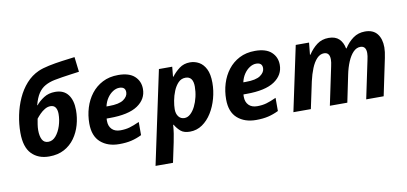

<svg xmlns="http://www.w3.org/2000/svg" viewBox="-86 -1058 3371 1592"><g transform="rotate(-10 1599.5 -262.5)"><path d="M255 10Q163 10 108 -47Q53 -104 53 -225Q53 -298 68 -371.5Q83 -445 112.5 -510.5Q142 -576 187 -626.5Q232 -677 292 -704Q328 -720 382.5 -731.5Q437 -743 496 -751Q555 -759 604 -765L619 -639Q588 -635 549.5 -629.5Q511 -624 474 -618.5Q437 -613 409 -607Q364 -598 329 -578.5Q294 -559 270 -523Q246 -487 230 -426L233 -425Q259 -457 299.5 -483Q340 -509 395 -509Q467 -509 503.5 -461Q540 -413 540 -329Q540 -267 523 -206.5Q506 -146 471 -97Q436 -48 382.5 -19Q329 10 255 10ZM269 -111Q305 -111 332.5 -143Q360 -175 376 -224.5Q392 -274 392 -324Q392 -359 378.5 -379Q365 -399 336 -399Q312 -399 288.5 -385Q265 -371 246 -351.5Q227 -332 214 -315Q210 -294 206 -268.5Q202 -243 202 -220Q202 -171 217.5 -141Q233 -111 269 -111Z M845 10Q749 10 689 -42.5Q629 -95 629 -201Q629 -270 648.5 -333.5Q668 -397 706.5 -447Q745 -497 802 -526.5Q859 -556 934 -556Q1026 -556 1071.5 -514Q1117 -472 1117 -407Q1117 -321 1039.5 -269Q962 -217 803 -217H778Q777 -211 777 -206.5Q777 -202 777 -197Q777 -153 802.5 -127Q828 -101 874 -101Q917 -101 952 -111Q987 -121 1035 -143V-32Q992 -11 948 -0.5Q904 10 845 10ZM794 -316H816Q901 -316 938.5 -342.5Q976 -369 976 -404Q976 -450 925 -450Q898 -450 871 -433Q844 -416 823.5 -386Q803 -356 794 -316Z M1109 240 1276 -546H1388L1380 -463H1384Q1410 -498 1448 -527Q1486 -556 1539 -556Q1579 -556 1614 -536.5Q1649 -517 1671 -473.5Q1693 -430 1693 -357Q1693 -291 1675 -225.5Q1657 -160 1624 -107Q1591 -54 1544.5 -22Q1498 10 1440 10Q1390 10 1363 -13Q1336 -36 1316 -70H1312Q1309 -30 1304 3Q1299 36 1291 74L1256 240ZM1415 -109Q1442 -109 1465.5 -130.5Q1489 -152 1506.5 -187Q1524 -222 1534 -265Q1544 -308 1544 -351Q1544 -437 1480 -437Q1444 -437 1419 -411Q1394 -385 1378 -346Q1362 -307 1354.5 -266Q1347 -225 1347 -195Q1347 -156 1365.5 -132.5Q1384 -109 1415 -109Z M1997 10Q1901 10 1841 -42.5Q1781 -95 1781 -201Q1781 -270 1800.5 -333.5Q1820 -397 1858.5 -447Q1897 -497 1954 -526.5Q2011 -556 2086 -556Q2178 -556 2223.5 -514Q2269 -472 2269 -407Q2269 -321 2191.5 -269Q2114 -217 1955 -217H1930Q1929 -211 1929 -206.5Q1929 -202 1929 -197Q1929 -153 1954.5 -127Q1980 -101 2026 -101Q2069 -101 2104 -111Q2139 -121 2187 -143V-32Q2144 -11 2100 -0.5Q2056 10 1997 10ZM1946 -316H1968Q2053 -316 2090.5 -342.5Q2128 -369 2128 -404Q2128 -450 2077 -450Q2050 -450 2023 -433Q1996 -416 1975.5 -386Q1955 -356 1946 -316Z M2312 0 2428 -546H2540L2530 -445H2534Q2566 -494 2607.5 -525Q2649 -556 2706 -556Q2762 -556 2793 -526.5Q2824 -497 2834 -445H2838Q2869 -494 2912 -525Q2955 -556 3012 -556Q3080 -556 3114 -513.5Q3148 -471 3148 -399Q3148 -363 3137 -311L3072 0H2925L2992 -319Q3000 -354 3000 -377Q3000 -437 2952 -437Q2919 -437 2892 -409Q2865 -381 2845 -333.5Q2825 -286 2813 -227L2766 0H2619L2686 -319Q2694 -354 2694 -377Q2694 -437 2646 -437Q2613 -437 2586 -408.5Q2559 -380 2539.5 -332Q2520 -284 2507 -226L2459 0Z"/></g></svg>

Font: Noto IKEA Latin
Style: Bold Italic
Weight: 700
Italic angle: -12°
Designer: Monotype Design Team
Foundry: Monotype Imaging Inc.
Version: Version 1.0